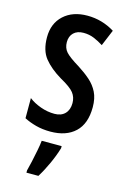

<svg xmlns="http://www.w3.org/2000/svg" viewBox="-118 -606 585 884"><g transform="rotate(15 174.0 -164.5)"><path d="M318 -149Q318 -70 275.5 -30Q233 10 158 10Q120 10 88.5 1.5Q57 -7 32 -20V-116Q55 -98 88 -86Q121 -74 155 -74Q187 -74 205 -92.5Q223 -111 223 -143Q223 -171 207 -191.5Q191 -212 142 -239Q90 -270 60.5 -306.5Q31 -343 31 -406Q31 -472 73.5 -511Q116 -550 186 -550Q256 -550 316 -513L284 -436Q262 -450 239 -459.5Q216 -469 189 -469Q159 -469 142 -452.5Q125 -436 125 -408Q125 -380 141.5 -361.5Q158 -343 206 -314Q239 -293 264 -271Q289 -249 303.5 -220Q318 -191 318 -149ZM226 71Q215 108 196.5 148.5Q178 189 158 221H101V210Q106 192 112 164.5Q118 137 123.5 109Q129 81 131 61H226Z"/></g></svg>

Font: Noto Sans Tamil ExtraCondensed Medium
Style: Regular
Weight: 500
Width: 2
Designer: Jelle Bosma - Monotype Design Team
Foundry: Monotype Imaging Inc.
Version: Version 2.004; ttfautohint (v1.8.4.7-5d5b)